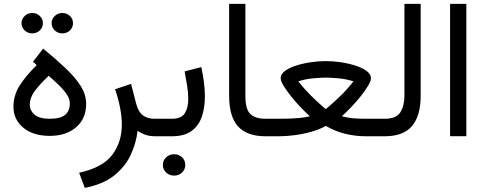

<svg xmlns="http://www.w3.org/2000/svg" viewBox="-20 -692 2463 975"><path d="M166.5 -361.3 147.5 -378.4 199.2 -445.3Q263.7 -392.1 312.7 -345.9Q361.8 -299.8 389.6 -255.6Q417.5 -211.4 417.5 -164.1Q417.5 -89.8 366.7 -45.9Q315.9 -2 232.9 -2Q147.9 -2 98.1 -43.7Q48.3 -85.4 48.3 -149.9Q48.3 -206.5 78.6 -255.6Q108.9 -304.7 166.5 -361.3ZM334.5 -168Q334.5 -190.4 318.1 -214.1Q301.8 -237.8 277.1 -261.5Q252.4 -285.2 227.1 -307.1Q182.1 -264.2 156.7 -230.2Q131.3 -196.3 131.3 -159.2Q131.3 -130.9 155.3 -109.9Q179.2 -88.9 232.4 -88.9Q286.1 -88.9 310.3 -108.4Q334.5 -127.9 334.5 -168ZM242.2 -574.2Q242.2 -595.7 258.1 -610.8Q273.9 -626 296.4 -626Q319.3 -626 335 -611.1Q350.6 -596.2 350.6 -574.2Q350.6 -552.2 335 -537.4Q319.3 -522.5 296.4 -522.5Q273.9 -522.5 258.1 -537.6Q242.2 -552.7 242.2 -574.2ZM89.4 -574.2Q89.4 -595.7 105.2 -610.8Q121.1 -626 143.6 -626Q166.5 -626 182.1 -611.1Q197.8 -596.2 197.8 -574.2Q197.8 -552.2 182.1 -537.4Q166.5 -522.5 143.6 -522.5Q121.1 -522.5 105.2 -537.6Q89.4 -552.7 89.4 -574.2Z M770.5 0Q736.8 0 714.1 -9Q691.4 -18.1 678.7 -28.3Q671.4 35.6 643.3 95.5Q615.2 155.3 559.1 199.7Q502.9 244.1 410.6 262.2L381.8 185.1Q501 159.2 549.8 94.5Q598.6 29.8 598.6 -58.6Q598.6 -100.1 589.6 -145.8Q580.6 -191.4 564.5 -238.8L645.5 -266.1L671.9 -164.1Q682.6 -123 706.1 -106Q729.5 -88.9 765.1 -88.9H783.7V0Z M853.5 0H763.7V-88.9H852.5Q901.4 -88.9 918.7 -117.2Q936 -145.5 936 -189Q936 -220.7 930.2 -256.8Q924.3 -293 917.5 -329.6L1002.4 -351.1Q1010.7 -312 1015.6 -274.4Q1020.5 -236.8 1020.5 -202.6Q1020.5 -144 1004.4 -98.1Q988.3 -52.2 951.7 -26.1Q915 0 853.5 0ZM807.1 145.5Q807.1 122.6 823.7 106.9Q840.3 91.3 864.3 91.3Q888.2 91.3 904.5 106.9Q920.9 122.6 920.9 145.5Q920.9 168.5 904.5 184.1Q888.2 199.7 864.3 199.7Q840.3 199.7 823.7 184.1Q807.1 168.5 807.1 145.5Z M1143.6 -672.4H1226.1V-205.6Q1226.1 -136.7 1251.5 -112.8Q1276.9 -88.9 1328.1 -88.9H1340.3V0H1328.1Q1234.9 0 1189.2 -49.6Q1143.6 -99.1 1143.6 -206.1Z M1634.3 -381.8Q1671.9 -381.8 1711.9 -375.7Q1752 -369.6 1786.4 -358.4Q1820.8 -347.2 1842.3 -331.1Q1863.8 -314.9 1863.8 -294.9Q1863.8 -280.8 1848.9 -255.9Q1834 -231 1810.8 -202.1Q1787.6 -173.3 1762.2 -146.7Q1736.8 -120.1 1715.8 -101.6Q1750 -92.8 1780.8 -90.8Q1811.5 -88.9 1836.4 -88.9H1912.6V0H1836.9Q1785.6 0 1734.6 -12.2Q1683.6 -24.4 1634.3 -52.7Q1602.1 -34.2 1559.8 -22.5Q1517.6 -10.7 1474.9 -5.4Q1432.1 0 1397.9 0H1320.8V-88.9H1398.4Q1415 -88.9 1443.1 -89.6Q1471.2 -90.3 1501.2 -93Q1531.2 -95.7 1553.7 -101.6Q1532.7 -120.1 1507.3 -146.7Q1481.9 -173.3 1458.7 -202.1Q1435.5 -231 1420.4 -255.9Q1405.3 -280.8 1405.3 -294.9Q1405.3 -314.9 1426.3 -331.1Q1447.3 -347.2 1481.7 -358.4Q1516.1 -369.6 1556.2 -375.7Q1596.2 -381.8 1634.3 -381.8ZM1634.3 -297.9Q1612.3 -297.9 1571.5 -294.4Q1530.8 -291 1494.6 -278.8Q1526.4 -238.8 1558.6 -207Q1590.8 -175.3 1612.5 -156.5Q1634.3 -137.7 1634.3 -137.7Q1634.3 -137.7 1656.2 -156.5Q1678.2 -175.3 1710.9 -207Q1743.7 -238.8 1774.9 -278.8Q1738.8 -291 1697.8 -294.4Q1656.7 -297.9 1634.3 -297.9Z M1893.1 -88.9H1934.1Q1992.7 -88.9 2013.2 -122.1Q2033.7 -155.3 2033.7 -205.1V-672.4H2116.2V-205.6Q2116.2 -104 2072.3 -52Q2028.3 0 1933.6 0H1893.1Z M2348.1 -672.4V-0.5H2265.6V-672.4Z"/></svg>

Font: Vazirmatn RD UI
Style: Regular
Weight: 400
Designer: Saber Rastikerdar
Foundry: Saber Rastikerdar
Version: Version 33.003